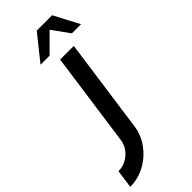

<svg xmlns="http://www.w3.org/2000/svg" viewBox="-447 -741 1032 1032"><g transform="rotate(-45 69.5 -224.5)"><path d="M-145.5 250 -131 146Q-83.5 146 -47 114.5Q-10.5 83 -3.5 37L71.5 -500H175.5L100.5 37Q92 96 56.5 144.2Q21 192.5 -31.8 221.2Q-84.5 250 -145.5 250ZM209.5 -699 285.5 -555H216L145 -653.5L46.5 -555H-22.5L93 -699Z"/></g></svg>

Font: Urbanist SemiBold
Style: Italic
Weight: 600
Italic angle: -8°
Designer: Corey Hu
Foundry: Corey Hu
Version: Version 1.321; ttfautohint (v1.8.4.7-5d5b)